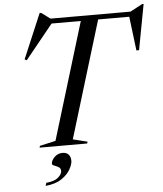

<svg xmlns="http://www.w3.org/2000/svg" viewBox="-62 -806 911 1076"><g transform="rotate(-5 393.0 -268.0)"><path d="M406 -10 403.5 0H135.5L138.5 -10L227.5 -30L427.5 -687H263L106.5 -494L95 -500L201.5 -751.5H210L259.5 -715H709.5L778 -751.5H786.5L738.5 -495.5H723.5L700 -687H525L325 -30ZM196.5 96Q196.5 78 215.2 59.2Q234 40.5 260.5 40.5Q283 40.5 294.8 53.5Q306.5 66.5 306.5 88.5Q306.5 107.5 291.2 135.8Q276 164 241.8 187.5Q207.5 211 150.5 216.5L156 199.5Q202.5 195.5 223.5 176.8Q244.5 158 244.5 141Q244.5 125 232.5 118.2Q220.5 111.5 208.5 107.2Q196.5 103 196.5 96Z"/></g></svg>

Font: Newsreader 72pt
Style: Italic
Weight: 400
Italic angle: -17°
Designer: Hugues Gentile
Foundry: Production Type
Version: Version 1.003; ttfautohint (v1.8.3)